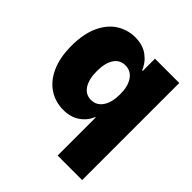

<svg xmlns="http://www.w3.org/2000/svg" viewBox="-197 -679 1020 1020"><g transform="rotate(45 313.5 -169.0)"><path d="M392.6 -86.9H389.6Q372.6 -44.9 334.7 -19Q296.9 6.8 242.2 6.8Q183.6 6.8 136 -23.7Q88.4 -54.2 60.3 -115.5Q32.2 -176.8 32.2 -264.6Q32.2 -356 61 -417.2Q89.8 -478.5 137.2 -507.8Q184.6 -537.1 240.2 -537.1Q296.9 -537.1 335 -509.3Q373 -481.4 389.6 -438.5H394.5V-530.3H577.1V199.2H392.6ZM397.5 -265.6Q397.5 -325.7 373.8 -360.1Q350.1 -394.5 308.6 -394.5Q267.6 -394.5 245.1 -360.4Q222.7 -326.2 222.7 -265.6Q222.7 -204.6 245.4 -169.7Q268.1 -134.8 308.6 -134.8Q350.1 -134.8 373.8 -169.9Q397.5 -205.1 397.5 -265.6Z"/></g></svg>

Font: Pretendard Std Black
Style: Regular
Weight: 900
Designer: Base glyphs from Inter by Rasmus Andersson; Hangeul glyphs from Noto Sans CJK(Source Han Sans) by Jang Soo-young and Kan
Foundry: Kil Hyung-jin
Version: Version 1.309